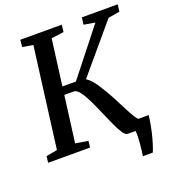

<svg xmlns="http://www.w3.org/2000/svg" viewBox="-158 -864 1031 1140"><g transform="rotate(-20 358.0 -294.0)"><path d="M548 155.5Q551 138.5 553.2 119Q555.5 99.5 557.2 79.2Q559 59 559.8 39Q560.5 19 559 0L508.5 -62H664.5Q657 -8 647.8 33.2Q638.5 74.5 629 104.5Q619.5 134.5 611 155.5ZM509 0Q494.5 0 478.2 -25Q462 -50 444 -89.5Q426 -129 407.2 -173Q388.5 -217 369.2 -256.8Q350 -296.5 331 -321.2Q312 -346 294 -346H207L213.5 -397H326L554.5 -686.5L484 -698.5L489.5 -743H716L710.5 -698.5L638 -686.5L355 -351.5L365.5 -395Q379.5 -394 392.8 -385.2Q406 -376.5 419.5 -361Q433 -345.5 446.5 -325.2Q460 -305 473.5 -281.5Q494 -248 513.2 -210.2Q532.5 -172.5 550 -138.8Q567.5 -105 582.2 -82.2Q597 -59.5 608.5 -55.5L653 -43.5L648.5 0ZM6 0 11 -40.5 81 -53.5 163 -687.5 96 -698.5 100.5 -743H362.5L357.5 -698.5L278.5 -687.5L196 -53.5L275.5 -40.5L271 0Z"/></g></svg>

Font: Merriweather 24pt Medium
Style: Italic
Weight: 500
Italic angle: -7.8°
Version: Version 2.101